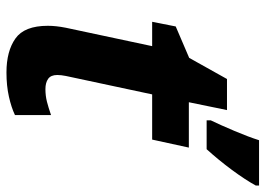

<svg xmlns="http://www.w3.org/2000/svg" viewBox="-132 -668 810 585"><g transform="rotate(90 272.5 -375.0)"><path d="M200.2 9.8Q135.3 9.8 96.7 -17.6Q58.1 -44.9 58.1 -116.2Q58.1 -141.1 64 -170.9L120.1 -434.1H45.9L60.1 -505.9L155.8 -546.9L220.2 -662.1H314.9L291 -545.9H429.2L404.8 -434.1H267.1L210.9 -170.9Q208 -156.2 208 -145Q208 -125.5 219.7 -117.2Q231.4 -108.9 251 -108.9Q271 -108.9 289.3 -113.5Q307.6 -118.2 330.1 -126V-16.1Q306.6 -4.9 273.7 2.4Q240.7 9.8 200.2 9.8ZM346.2 -600.1V-612.8Q360.4 -642.1 378.4 -684.8Q396.5 -727.5 406.7 -759.8H544.9V-750Q526.9 -717.3 497.1 -677Q467.3 -636.7 434.1 -600.1Z"/></g></svg>

Font: Open Sans
Style: Bold Italic
Weight: 700
Italic angle: -12°
Designer: Monotype Design Team
Foundry: Monotype Imaging Inc.
Version: Version 3.003; ttfautohint (v1.8.4)